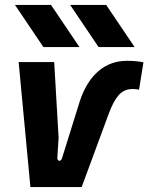

<svg xmlns="http://www.w3.org/2000/svg" viewBox="-20 -763 605 783"><path d="M104 0 56 -510H201L219 -201L214 -122Q213 -109 221 -107.5Q229 -106 233 -118L306 -352Q333 -432 382 -473.5Q431 -515 498 -515Q534 -515 565 -509L547 -397Q537 -400 521 -400Q486 -400 464 -375Q442 -350 423 -298L313 0ZM382 -571 266 -743H413L529 -571ZM157 -571 41 -743H188L304 -571Z"/></svg>

Font: Finlandica
Style: Bold Italic
Weight: 700
Italic angle: -8°
Designer: Niklas Ekholm, Juho Hiilivirta, Jaakko Suomalainen
Foundry: Helsinki Type Studio
Version: Version 1.064; ttfautohint (v1.8.4.7-5d5b)